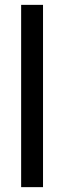

<svg xmlns="http://www.w3.org/2000/svg" viewBox="-20 -770 264 790"><path d="M67 0V-750H157V0Z"/></svg>

Font: Mohave Medium
Style: Regular
Weight: 500
Designer: Gumpita Rahayu
Foundry: Tokotype
Version: Version 2.003